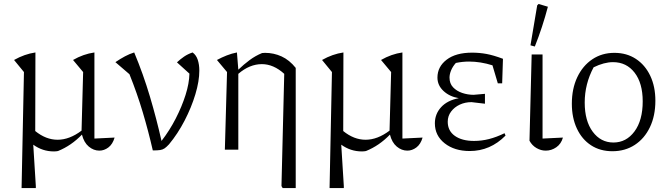

<svg xmlns="http://www.w3.org/2000/svg" viewBox="-20 -756 3373 970"><path d="M89 194 101 -392 51 -453Q104 -483 159 -491L158 -94Q212 -50 271 -50Q331 -50 392 -96L400 -392L349 -453Q401 -483 457 -491V-56L559 -61Q549 -27 527.5 -11Q506 5 482 5Q453 5 428.5 -15.5Q404 -36 394 -76Q340 -20 273 7Q268 8 263 8.5Q258 9 252 9Q195 9 148 -25L161 184V194Z M752 4Q730 -92 701.5 -188Q673 -284 634 -381L563 -442Q588 -459 611.5 -471.5Q635 -484 658 -491Q704 -381 737.5 -268Q771 -155 796 -44Q837 -97 868 -157.5Q899 -218 917.5 -276.5Q936 -335 937 -384L874 -441Q891 -457 910 -470Q929 -483 953 -491Q971 -478 979 -454Q987 -430 987 -399Q987 -346 967 -279.5Q947 -213 912.5 -146.5Q878 -80 834 -27Q821 -13 811.5 -6.5Q802 0 789 2Q776 4 752 4Z M1116 0 1127 -392 1076 -453Q1100 -466 1125.5 -476Q1151 -486 1177 -491L1184 -404Q1211 -430 1240.5 -452Q1270 -474 1304 -488Q1311 -489 1319 -489Q1363 -489 1402.5 -471Q1442 -453 1474 -413V194H1408L1402 184L1416 -383Q1362 -432 1303 -432Q1241 -432 1184 -383V0Z M1645 194 1657 -392 1607 -453Q1660 -483 1715 -491L1714 -94Q1768 -50 1827 -50Q1887 -50 1948 -96L1956 -392L1905 -453Q1957 -483 2013 -491V-56L2115 -61Q2105 -27 2083.5 -11Q2062 5 2038 5Q2009 5 1984.5 -15.5Q1960 -36 1950 -76Q1896 -20 1829 7Q1824 8 1819 8.5Q1814 9 1808 9Q1751 9 1704 -25L1717 184V194Z M2353 7Q2276 7 2226.5 -32Q2177 -71 2177 -133Q2177 -180 2208.5 -214.5Q2240 -249 2298 -260Q2251 -268 2220.5 -296.5Q2190 -325 2190 -364Q2190 -419 2236.5 -454.5Q2283 -490 2365 -490Q2402 -490 2437.5 -483.5Q2473 -477 2521 -459L2517 -335H2495L2468 -426Q2407 -445 2350 -445Q2317 -445 2283 -438Q2267 -420 2259 -400.5Q2251 -381 2251 -364Q2251 -334 2269 -315Q2287 -296 2315 -286.5Q2343 -277 2373 -277L2430 -282V-232L2362 -240Q2330 -240 2303 -227.5Q2276 -215 2259 -192.5Q2242 -170 2242 -141Q2242 -95 2278 -69.5Q2314 -44 2375 -44Q2413 -44 2450.5 -53.5Q2488 -63 2529 -83L2534 -71Q2457 7 2353 7Z M2655 -45 2666 -481H2721V-56L2824 -61Q2815 -29 2790.5 -12Q2766 5 2737 5Q2713 5 2690.5 -8Q2668 -21 2655 -45ZM2682 -521 2660 -527 2694 -729 2701 -736 2748 -722Q2721 -619 2682 -521Z M3074 8Q3012 8 2966 -22Q2920 -52 2894.5 -106.5Q2869 -161 2869 -232Q2869 -308 2896.5 -366Q2924 -424 2972.5 -456.5Q3021 -489 3084 -489Q3146 -489 3192.5 -458.5Q3239 -428 3265 -373.5Q3291 -319 3291 -247Q3291 -171 3263.5 -113.5Q3236 -56 3187 -24Q3138 8 3074 8ZM3079 -36Q3144 -36 3185.5 -92Q3227 -148 3227 -244Q3227 -336 3186 -389Q3145 -442 3077 -442Q3032 -442 2979 -416Q2934 -332 2934 -238Q2934 -145 2974.5 -90.5Q3015 -36 3079 -36Z"/></svg>

Font: Piazzolla Light
Style: Regular
Weight: 300
Designer: Juan Pablo del Peral
Foundry: Huerta Tipografica
Version: Version 1.330